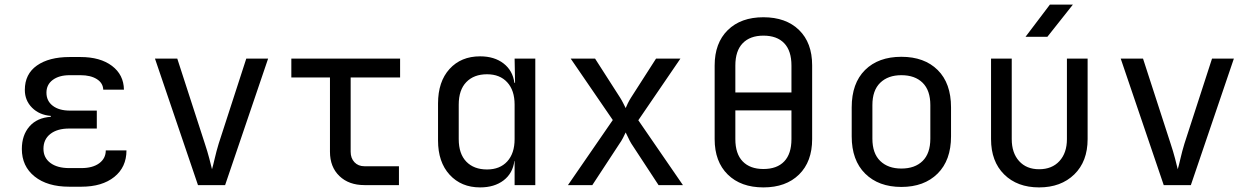

<svg xmlns="http://www.w3.org/2000/svg" viewBox="-20 -805 5440 835"><path d="M334 7H281Q186 7 130.5 -37.5Q75 -82 75 -157Q75 -217 108 -255Q141 -293 201 -297V-301Q151 -305 119.5 -336.5Q88 -368 88 -414Q88 -483 140.5 -520Q193 -557 283 -557H330Q416 -557 467 -518.5Q518 -480 519 -415H429Q428 -444 401 -461Q374 -478 330 -478H283Q237 -478 209.5 -457.5Q182 -437 182 -402Q182 -366 209.5 -345Q237 -324 284 -324H401V-246H281Q229 -246 199 -222.5Q169 -199 169 -158Q169 -119 199 -96.5Q229 -74 281 -74H334Q383 -74 411.5 -95Q440 -116 440 -151H530Q530 -78 477 -35.5Q424 7 334 7Z M841 0 654 -550H751L871 -180Q882 -147 890 -116.5Q898 -86 902 -69Q907 -86 914 -116.5Q921 -147 931 -180L1051 -550H1146L959 0Z M1565 0Q1497 0 1456 -39.5Q1415 -79 1415 -145V-468H1247V-550H1720V-468H1505V-145Q1505 -117 1521.5 -99.5Q1538 -82 1565 -82H1715V0Z M2068 10Q1986 10 1935.5 -45Q1885 -100 1885 -194V-355Q1885 -450 1935 -505Q1985 -560 2068 -560Q2130 -560 2170 -529Q2210 -498 2217 -445H2220L2218 -550H2308V0H2218V-105H2217Q2210 -51 2170 -20.5Q2130 10 2068 10ZM2098 -68Q2154 -68 2186 -103Q2218 -138 2218 -200V-350Q2218 -412 2186 -447Q2154 -482 2098 -482Q2041 -482 2008 -448Q1975 -414 1975 -350V-200Q1975 -136 2008 -102Q2041 -68 2098 -68Z M2450 0 2645 -283 2462 -550H2568L2677 -380Q2684 -369 2690.5 -356Q2697 -343 2701 -335Q2704 -343 2710.5 -356Q2717 -369 2724 -380L2833 -550H2939L2756 -282L2950 0H2844L2726 -180Q2719 -191 2712.5 -205.5Q2706 -220 2701 -229Q2697 -220 2689.5 -205.5Q2682 -191 2674 -180L2556 0Z M3300 10Q3202 10 3145 -46Q3088 -102 3088 -200V-520Q3088 -618 3145 -674Q3202 -730 3300 -730Q3398 -730 3455 -674.5Q3512 -619 3512 -521V-200Q3512 -102 3455 -46Q3398 10 3300 10ZM3178 -403H3422V-520Q3422 -584 3390.5 -617Q3359 -650 3300 -650Q3242 -650 3210 -617Q3178 -584 3178 -520ZM3300 -70Q3359 -70 3390.5 -103Q3422 -136 3422 -200V-325H3178V-200Q3178 -136 3210 -103Q3242 -70 3300 -70Z M3900 8Q3801 8 3742.5 -50Q3684 -108 3684 -212V-338Q3684 -443 3742 -500.5Q3800 -558 3900 -558Q4000 -558 4058 -500.5Q4116 -443 4116 -338V-212Q4116 -108 4057.5 -50Q3999 8 3900 8ZM3900 -72Q3959 -72 3992.5 -105Q4026 -138 4026 -202V-348Q4026 -412 3992.5 -445Q3959 -478 3900 -478Q3842 -478 3808 -445Q3774 -412 3774 -348V-202Q3774 -138 3808 -105Q3842 -72 3900 -72Z M4499 10Q4404 10 4347 -46.5Q4290 -103 4290 -200V-550H4380V-200Q4380 -140 4412 -104.5Q4444 -69 4499 -69Q4555 -69 4587.5 -104.5Q4620 -140 4620 -200V-550H4710V-200Q4710 -103 4652 -46.5Q4594 10 4499 10ZM4440 -645 4546 -785H4646L4535 -645Z M5041 0 4854 -550H4951L5071 -180Q5082 -147 5090 -116.5Q5098 -86 5102 -69Q5107 -86 5114 -116.5Q5121 -147 5131 -180L5251 -550H5346L5159 0Z"/></svg>

Font: JetBrainsMonoNL NF
Style: Regular
Weight: 400
Designer: Philipp Nurullin, Konstantin Bulenkov
Foundry: JetBrains
Version: Version 2.304; ttfautohint (v1.8.4.7-5d5b);Nerd Fonts 3.2.1